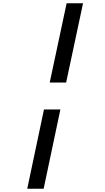

<svg xmlns="http://www.w3.org/2000/svg" viewBox="-20 -968 640 1170"><path d="M283 -465 386 -948H486L383 -465ZM146 182 248 -301H348L246 182Z"/></svg>

Font: Victor Mono Thin
Style: Italic
Weight: 100
Italic angle: -12°
Monospace: yes
Designer: Rune Bjørnerås
Version: Version 1.561;gftools[0.9.30]